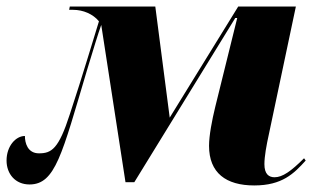

<svg xmlns="http://www.w3.org/2000/svg" viewBox="-21 -556 959 586"><path d="M755 10C840 10 876 -26 912 -66L907 -73C867 -33 841 -15 817 -15C800 -15 786 -24 786 -55C786 -78 792 -112 800 -148L882 -536H706L497 -197L453 -536H192L190 -526H202C233 -526 263 -513 281 -491C272 -463 230 -321 192 -207C158 -101 136 -88 98 -88C63 -88 55 -120 55 -141C27 -141 -1 -110 -1 -66C-1 -25 26 7 69 7C148 7 168 -85 244 -340C265 -409 278 -452 288 -480L362 0H389L697 -501H703L636 -230C626 -189 617 -142 617 -111C617 -28 669 10 755 10Z"/></svg>

Font: Noto Serif Display SemiCondensed Black
Style: Italic
Weight: 900
Width: 4
Italic angle: -12°
Designer: Monotype Design Team
Foundry: Monotype Imaging Inc.
Version: Version 2.009